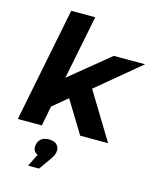

<svg xmlns="http://www.w3.org/2000/svg" viewBox="-143 -840 987 1204"><g transform="rotate(15 350.5 -238.0)"><path d="M19 0 167 -742H323L240 -327L498 -538H701L420 -304L605 0H424L296 -209L200 -129L175 0ZM157 266 197 185Q168 172 168 141Q168 112 186.5 92.5Q205 73 241 73Q275 73 291.5 88.5Q308 104 308 126Q308 143 301.5 157.5Q295 172 277 197L228 266Z"/></g></svg>

Font: Montserrat
Style: Bold Italic
Weight: 700
Italic angle: -11.3°
Designer: Julieta Ulanovsky
Foundry: Julieta Ulanovsky
Version: Version 9.000; ttfautohint (v1.8.4.7-5d5b)